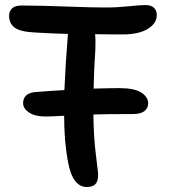

<svg xmlns="http://www.w3.org/2000/svg" viewBox="-20 -711 678 763"><path d="M159.2 -248Q119.1 -248 95.5 -263.9Q71.8 -279.8 71.8 -300.8Q71.8 -340.3 120.1 -345.2Q206.1 -351.6 235.8 -353Q240.7 -461.9 250 -576.2Q191.9 -577.6 116.2 -582Q59.6 -585 37.8 -601.6Q16.1 -618.2 16.1 -648.9Q16.1 -666.5 28.1 -677.7Q40 -689 64.9 -689Q139.2 -689 241.7 -685.1Q344.2 -681.2 399.9 -681.2Q444.3 -681.2 490.5 -686Q536.6 -690.9 558.1 -690.9Q580.1 -690.9 591.6 -680.2Q603 -669.4 603 -651.9Q603 -626 583 -607.9Q563 -589.8 533.7 -582Q504.4 -574.2 470.2 -574.2Q392.1 -574.2 357.9 -575.2Q360.4 -553.2 358.9 -513.2Q353.5 -436.5 352.1 -358.9Q420.4 -360.8 455.1 -360.8Q514.6 -360.8 541.7 -343Q568.8 -325.2 568.8 -300.8Q568.8 -281.2 554 -269.5Q539.1 -257.8 508.8 -257.8Q394 -257.8 351.1 -255.9Q352.1 -167.5 361.1 -95.5Q370.1 -23.4 370.1 -17.1Q370.1 9.3 358.9 20.8Q347.7 32.2 325.2 32.2Q268.1 32.2 250 -68.8Q234.9 -147.9 234.9 -251Q185.1 -248 159.2 -248Z"/></svg>

Font: Shantell Sans Bouncy
Style: Regular
Weight: 500
Designer: Stephen Nixon, Anya Danilova, Shantell Martin
Foundry: Arrow Type
Version: Version 1.006;[9816181b4]